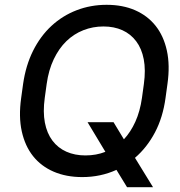

<svg xmlns="http://www.w3.org/2000/svg" viewBox="-20 -728 750 798"><path d="M322 8Q255 8 203 -14.5Q151 -37 117.5 -79Q84 -121 70.5 -182Q57 -243 68 -321L76 -379Q87 -456 117.5 -517Q148 -578 194 -620.5Q240 -663 298.5 -685.5Q357 -708 423 -708Q490 -708 541.5 -685.5Q593 -663 626.5 -621Q660 -579 673.5 -518Q687 -457 676 -379L668 -321Q657 -240 624 -177.5Q591 -115 541 -72L616 50H508L464 -22Q398 8 322 8ZM335 -82Q380 -82 418 -97L344 -220H452L495 -149Q523 -179 542.5 -222Q562 -265 570 -321L578 -379Q586 -437 577.5 -481.5Q569 -526 546 -556.5Q523 -587 488.5 -602.5Q454 -618 410 -618Q366 -618 326.5 -602.5Q287 -587 256 -557Q225 -527 203.5 -482Q182 -437 174 -379L166 -321Q158 -263 166.5 -218.5Q175 -174 198 -143.5Q221 -113 256 -97.5Q291 -82 335 -82Z"/></svg>

Font: Retni Sans Medium
Style: Italic
Weight: 500
Italic angle: -8°
Designer: Vitaly Kuzmin
Foundry: ParaType Ltd.
Version: Version 1.00;June 10, 2019;FontCreator 11.5.0.2425 64-bit; t